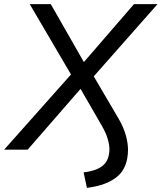

<svg xmlns="http://www.w3.org/2000/svg" viewBox="-52 -725 783 930"><path d="M369 185 353 110Q419 102 448.5 75Q478 48 478 -3Q478 -24 469.5 -53Q461 -82 440 -118L327 -314H355L82 0H-32L305 -379V-342L92 -705H194L363 -409H341L597 -705H711L387 -338V-381L522 -151Q547 -108 557.5 -69.5Q568 -31 568 -1Q568 86 517 129.5Q466 173 369 185Z"/></svg>

Font: Nunito Sans 12pt Medium
Style: Italic
Weight: 500
Italic angle: -9°
Designer: Vernon Adams
Foundry: Vernon Adams
Version: Version 3.101;gftools[0.9.27]